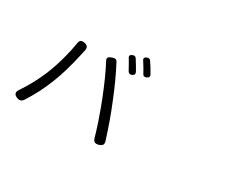

<svg xmlns="http://www.w3.org/2000/svg" viewBox="-121 -1134 1741 1476"><g transform="rotate(30 750.0 -396.5)"><path d="M117.2 -13.7Q70.3 -33.2 100.6 -75.2Q168.9 -176.8 218.8 -293.9Q252 -374 276.4 -466.8Q296.9 -541 306.6 -606.4Q309.6 -628.9 320.8 -636.7Q332 -644.5 355.5 -639.6Q397.5 -630.9 385.7 -586.9Q384.8 -584 383.8 -578.1Q380.9 -565.4 379.9 -560.5Q340.8 -378.9 293 -262.7Q246.1 -142.6 172.9 -29.3Q152.3 1 117.2 -13.7ZM787.1 -43.9Q771.5 -99.6 750 -164.1Q711.9 -274.4 689.5 -330.1Q624 -497.1 568.4 -600.6Q557.6 -619.1 565.4 -629.9Q571.3 -639.6 594.7 -647.5Q612.3 -653.3 622.1 -651.4Q632.8 -649.4 640.6 -634.8Q707 -508.8 767.6 -356.4Q821.3 -226.6 872.1 -64.5Q877.9 -43.9 870.1 -33.2Q863.3 -22.5 841.8 -15.6Q797.9 -2 787.1 -43.9ZM756.8 -621.1Q747.1 -640.6 732.4 -665Q726.6 -676.8 712.9 -699.2Q710 -704.1 708 -706.1Q691.4 -730.5 720.7 -742.2Q742.2 -751 753.9 -734.4Q792 -673.8 807.6 -644.5Q820.3 -620.1 793.9 -608.4Q769.5 -597.7 756.8 -621.1ZM864.3 -660.2Q859.4 -669.9 848.6 -688.5Q841.8 -699.2 838.9 -705.1Q829.1 -722.7 814.5 -744.1Q795.9 -769.5 826.2 -781.2Q847.7 -790 859.4 -772.5Q887.7 -732.4 915 -682.6Q927.7 -659.2 900.4 -647.5Q875 -636.7 864.3 -660.2Z"/></g></svg>

Font: Bpmf GenSen Rounded R
Style: R
Weight: 400
Foundry: But Ko
Version: Version 1.320